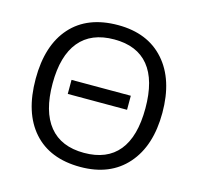

<svg xmlns="http://www.w3.org/2000/svg" viewBox="-106 -838 992 961"><g transform="rotate(15 389.5 -357.5)"><path d="M235.8 -399.9H543V-327.1H235.8ZM717.8 -357.9Q717.8 -186.5 631.1 -88.4Q544.4 9.8 390.1 9.8Q232.4 9.8 146.7 -86.7Q61 -183.1 61 -358.9Q61 -533.2 147 -629.2Q232.9 -725.1 391.1 -725.1Q544.9 -725.1 631.3 -627.4Q717.8 -529.8 717.8 -357.9ZM148.9 -357.9Q148.9 -213.4 210 -138.2Q271 -63 390.1 -63Q508.8 -63 569.3 -137.2Q629.9 -211.4 629.9 -357.9Q629.9 -503.4 569.6 -577.1Q509.3 -650.9 391.1 -650.9Q271.5 -650.9 210.2 -576.2Q148.9 -501.5 148.9 -357.9Z"/></g></svg>

Font: HunimalSansv1.5
Style: Regular
Weight: 400
Foundry: Ascender Corporation
Version: Version 1.10